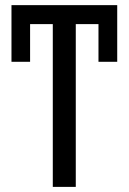

<svg xmlns="http://www.w3.org/2000/svg" viewBox="-20 -731 503 751"><path d="M276.4 -710.9V0H186.5V-710.9ZM438.5 -710.9V-636.7H24.9V-710.9ZM438.5 -710.9V-489.3H365.2V-710.9ZM97.7 -710.9V-489.3H24.9V-710.9Z"/></svg>

Font: RobotoDEMO
Style: Regular
Weight: 400
Designer: Christian Robertson
Foundry: Google
Version: Version 2.136